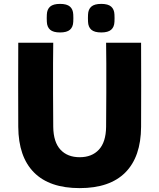

<svg xmlns="http://www.w3.org/2000/svg" viewBox="-20 -953 820 988"><path d="M253 -627Q253 -547 253 -473.5Q253 -400 254 -300Q255 -222 291 -183Q327 -144 390 -144Q453 -144 489 -183Q525 -222 526 -300Q527 -400 527 -473.5Q527 -547 527 -627Q526 -658 526 -733H706Q707 -511 706 -300Q705 -146 625 -65.5Q545 15 390 15Q235 15 155 -65.5Q75 -146 74 -300Q73 -511 74 -733H254Q254 -658 253 -627ZM221 -841Q220 -860 221 -878Q222 -905 238 -919Q254 -933 289 -933Q324 -933 340 -919Q356 -905 357 -878Q358 -860 357 -841Q356 -814 340 -800Q324 -786 289 -786Q254 -786 238 -800Q222 -814 221 -841ZM433 -841Q432 -860 433 -878Q434 -905 450 -919Q466 -933 501 -933Q536 -933 552 -919Q568 -905 569 -878Q570 -860 569 -841Q568 -814 552 -800Q536 -786 501 -786Q466 -786 450 -800Q434 -814 433 -841Z"/></svg>

Font: Kreadon
Style: Regular
Weight: 400
Designer: kohakuno
Foundry: StudioGnu
Version: Version 1.000;Glyphs 3.1.2 (3151)